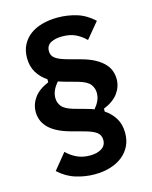

<svg xmlns="http://www.w3.org/2000/svg" viewBox="-128 -793 824 1038"><g transform="rotate(-15 284.5 -274.5)"><path d="M488 -13Q488 28 472 60Q456 92 427.5 114.5Q399 137 359 149Q319 161 271 161Q219 161 167 145Q115 129 72 89L144 1Q170 27 202 41.5Q234 56 273 56Q314 56 339 40Q364 24 364 -7Q364 -35 343 -50.5Q322 -66 277 -78L200 -99Q158 -111 129 -127Q100 -143 82.5 -162.5Q65 -182 57.5 -203.5Q50 -225 50 -247Q50 -290 76 -326Q102 -362 157 -385V-402Q122 -425 101 -459.5Q80 -494 80 -541Q80 -582 96 -613.5Q112 -645 140.5 -666.5Q169 -688 209 -699Q249 -710 296 -710Q350 -710 401.5 -694.5Q453 -679 497 -638L424 -550Q398 -576 367.5 -590.5Q337 -605 293 -605Q255 -605 229.5 -591.5Q204 -578 204 -546Q204 -520 225 -505Q246 -490 291 -478L368 -457Q410 -445 439 -428.5Q468 -412 486 -392.5Q504 -373 511.5 -351Q519 -329 519 -307Q519 -264 493 -228Q467 -192 411 -169V-153Q446 -130 467 -95.5Q488 -61 488 -13ZM396 -262Q396 -288 380 -309.5Q364 -331 316 -345L240 -366Q222 -371 208 -376Q191 -356 181.5 -335.5Q172 -315 172 -292Q172 -267 188 -246Q204 -225 252 -211L328 -190Q336 -188 344.5 -185Q353 -182 361 -179Q378 -199 387 -219Q396 -239 396 -262Z"/></g></svg>

Font: IBM Plex Sans Devanagari
Style: Bold
Weight: 700
Designer: Mike Abbink, Paul van der Laan, Pieter van Rosmalen, Erin McLaughlin
Foundry: Bold Monday
Version: Version 1.1